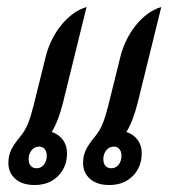

<svg xmlns="http://www.w3.org/2000/svg" viewBox="-20 -520 484 550"><path d="M172 -81Q172 -42 146.5 -16Q121 10 79 10Q44 10 24 -7.5Q4 -25 4 -53Q4 -73 11.5 -89.5Q19 -106 39 -130Q52 -146 60 -165.5Q68 -185 76 -217L110 -354Q123 -408 155.5 -448Q188 -488 228 -500L160 -224Q146 -170 128 -142Q149 -135 160.5 -119Q172 -103 172 -81ZM114 -74Q114 -86 108 -93Q102 -100 92 -100Q79 -100 70.5 -89.5Q62 -79 62 -64Q62 -52 68 -45Q74 -38 85 -38Q98 -38 106 -48.5Q114 -59 114 -74ZM386 -81Q386 -42 360.5 -16Q335 10 293 10Q258 10 238 -7.5Q218 -25 218 -53Q218 -73 225.5 -89.5Q233 -106 253 -130Q266 -146 274 -165.5Q282 -185 290 -217L324 -354Q337 -408 369.5 -448Q402 -488 442 -500L374 -224Q360 -170 342 -142Q363 -135 374.5 -119Q386 -103 386 -81ZM328 -74Q328 -86 322 -93Q316 -100 306 -100Q293 -100 284.5 -89.5Q276 -79 276 -64Q276 -52 282 -45Q288 -38 299 -38Q312 -38 320 -48.5Q328 -59 328 -74Z"/></svg>

Font: Srisakdi
Style: Bold
Weight: 700
Designer: Cadson Demak Co.,Ltd.
Foundry: Cadson Demak Co.,Ltd.
Version: Version 1.000